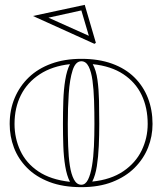

<svg xmlns="http://www.w3.org/2000/svg" viewBox="-20 -758 670 793"><path d="M316 -515Q388 -515 443 -495Q498 -475 535 -438.5Q572 -402 591 -353Q610 -304 610 -246Q610 -195 591.5 -148.5Q573 -102 536 -65Q499 -28 444 -6.5Q389 15 316 15Q240 15 184 -6.5Q128 -28 91.5 -65Q55 -102 37.5 -148.5Q20 -195 20 -246Q20 -304 40.5 -353Q61 -402 99 -438.5Q137 -475 192 -495Q247 -515 316 -515ZM316 -505Q292 -505 280 -468Q268 -431 264 -372Q260 -313 260 -246Q260 -200 261.5 -155Q263 -110 268.5 -74Q274 -38 285.5 -16.5Q297 5 316 5Q333 5 343.5 -16Q354 -37 360 -73Q366 -109 368 -154Q370 -199 370 -246Q370 -296 368.5 -342.5Q367 -389 362 -425.5Q357 -462 346 -483.5Q335 -505 316 -505ZM40 -246Q40 -187 64 -135.5Q88 -84 138.5 -50Q189 -16 269 -7Q256 -32 249.5 -71Q243 -110 241.5 -155.5Q240 -201 240 -246Q240 -294 241.5 -341Q243 -388 249.5 -428Q256 -468 269 -493Q196 -485 144.5 -451.5Q93 -418 66.5 -365.5Q40 -313 40 -246ZM590 -246Q590 -313 565 -365.5Q540 -418 489.5 -451.5Q439 -485 363 -493Q377 -468 382.5 -428.5Q388 -389 389 -341.5Q390 -294 390 -246Q390 -201 388 -155.5Q386 -110 380 -71.5Q374 -33 361 -8Q438 -16 489 -50.5Q540 -85 565 -136.5Q590 -188 590 -246ZM370 -577 116 -692 330 -738 376 -581ZM347 -610 316 -715 180 -685 345 -611Z"/></svg>

Font: Kalnia Glaze Thin
Style: Bold
Weight: 700
Version: Version 1.110